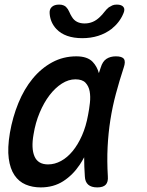

<svg xmlns="http://www.w3.org/2000/svg" viewBox="-20 -805 640 835"><path d="M157 10Q121 10 91.5 -2.5Q62 -15 43 -43Q24 -71 18 -116Q12 -161 23 -227Q35 -296 60 -357Q85 -418 122 -463Q159 -508 207 -534Q255 -560 312 -560Q360 -560 383 -536Q402 -516 410 -487L418 -511Q426 -538 443 -549Q460 -560 484 -560Q511 -560 519 -548.5Q527 -537 518 -511Q499 -453 484 -397Q469 -341 460 -283.5Q451 -226 448 -165.5Q445 -105 449 -38Q451 -14 440 -2Q429 10 403 10Q377 10 363.5 -2Q350 -14 349 -38Q346 -81 346 -121Q337 -104 327 -89Q297 -44 255 -17Q213 10 157 10ZM189 -90Q218 -90 245.5 -105Q273 -120 296 -148Q319 -176 336.5 -215.5Q354 -255 363 -305Q368 -330 371 -357.5Q374 -385 370 -407.5Q366 -430 352 -445Q338 -460 308 -460Q278 -460 249 -441.5Q220 -423 195.5 -391Q171 -359 152.5 -315Q134 -271 126 -221Q115 -160 130 -125Q145 -90 189 -90ZM196 -745Q194 -764 205 -774.5Q216 -785 237 -785Q248 -785 255.5 -782Q263 -779 267 -775Q276 -766 281 -754Q286 -742 293 -731Q310 -703 348 -703Q386 -703 414 -731Q425 -741 433.5 -752.5Q442 -764 453 -773Q461 -778 468.5 -781.5Q476 -785 488 -785Q509 -785 517 -774.5Q525 -764 516 -745Q500 -707 465 -679Q412 -639 338 -639Q263 -639 225 -679Q199 -707 196 -745Z"/></svg>

Font: Maple Mono Medium
Style: Italic
Weight: 500
Italic angle: -10°
Monospace: yes
Designer: subframe7536
Version: Version 7.000